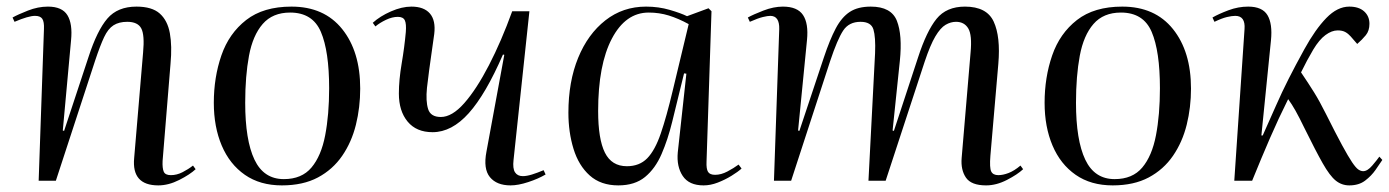

<svg xmlns="http://www.w3.org/2000/svg" viewBox="-20 -547 4203 581"><path d="M572 -35Q555 -19 522.5 -2.5Q490 14 459 14Q378 14 386 -69L413 -388Q418 -441 407.5 -461Q397 -481 365 -481Q340 -481 323.5 -470.5Q307 -460 295 -434.5Q283 -409 268 -364L149 0H97L113 -459Q114 -481 108 -490Q102 -499 86 -499Q66 -499 24 -481L18 -494Q34 -503 64.5 -515Q95 -527 125 -527Q168 -527 184 -501Q200 -475 195 -425L170 -152L174 -151L248 -375Q274 -455 305 -491Q336 -527 393 -527Q440 -527 463.5 -506Q487 -485 494 -446.5Q501 -408 496 -354L472 -60Q471 -38 475.5 -27.5Q480 -17 497 -17Q515 -17 532.5 -26Q550 -35 564 -46Z M833 14Q767 14 721 -18Q675 -50 651 -106.5Q627 -163 627 -236Q627 -313 650 -379.5Q673 -446 725 -486.5Q777 -527 862 -527Q961 -527 1015.5 -459Q1070 -391 1070 -279Q1070 -222 1057 -169.5Q1044 -117 1015.5 -75.5Q987 -34 942 -10Q897 14 833 14ZM839 -5Q893 -5 922.5 -40Q952 -75 964 -137.5Q976 -200 976 -280Q976 -392 951 -450.5Q926 -509 858 -509Q805 -509 775 -474.5Q745 -440 733.5 -378.5Q722 -317 722 -236Q722 -123 750 -64Q778 -5 839 -5Z M1108 -478Q1130 -498 1163 -512.5Q1196 -527 1225 -527Q1263 -527 1281 -506Q1299 -485 1294 -444Q1290 -413 1284.5 -376.5Q1279 -340 1272 -281Q1268 -241 1275.5 -217Q1283 -193 1314 -193Q1348 -193 1385 -235Q1422 -277 1459.5 -349.5Q1497 -422 1530 -513H1582L1534 -63Q1531 -37 1538.5 -25.5Q1546 -14 1562 -14Q1574 -14 1590 -19Q1606 -24 1625 -32L1631 -19Q1609 -6 1578.5 4Q1548 14 1525 14Q1483 14 1462.5 -11Q1442 -36 1452 -88L1506 -381L1502 -382Q1450 -262 1398.5 -204.5Q1347 -147 1289 -147Q1240 -147 1213.5 -179Q1187 -211 1187 -264Q1187 -305 1195.5 -355Q1204 -405 1208 -450Q1210 -475 1205 -485.5Q1200 -496 1184 -496Q1167 -496 1148 -487Q1129 -478 1116 -467Z M2118 -58Q2117 -36 2122.5 -27Q2128 -18 2144 -18Q2162 -18 2181 -28Q2200 -38 2215 -49L2224 -37Q2213 -27 2193.5 -15Q2174 -3 2152 5.5Q2130 14 2109 14Q2065 14 2046 -14.5Q2027 -43 2031 -86L2057 -324L2050 -325L2014 -178Q2001 -125 1982 -81Q1963 -37 1932 -11.5Q1901 14 1851 14Q1798 14 1764.5 -16Q1731 -46 1715.5 -96.5Q1700 -147 1700 -206Q1700 -300 1729.5 -372Q1759 -444 1812 -485.5Q1865 -527 1935 -527Q1973 -527 2007 -517Q2041 -507 2059 -498L2124 -522L2133 -513ZM1877 -44Q1915 -44 1938.5 -68Q1962 -92 1979.5 -143Q1997 -194 2016 -274L2064 -474Q2033 -491 2004 -500Q1975 -509 1943 -509Q1873 -509 1831.5 -430Q1790 -351 1790 -211Q1790 -126 1810.5 -85Q1831 -44 1877 -44Z M2628 -386Q2630 -435 2623 -458Q2616 -481 2584 -481Q2549 -481 2531.5 -454.5Q2514 -428 2492 -362L2374 0H2322L2338 -459Q2339 -499 2311 -499Q2303 -499 2288.5 -495.5Q2274 -492 2249 -481L2243 -494Q2259 -503 2290 -515Q2321 -527 2349 -527Q2393 -527 2410 -501.5Q2427 -476 2422 -426L2395 -152L2399 -151L2473 -373Q2491 -427 2509 -461Q2527 -495 2551.5 -511Q2576 -527 2615 -527Q2677 -527 2694 -484Q2711 -441 2703 -363L2681 -152L2685 -151L2758 -373Q2784 -453 2814 -490Q2844 -527 2900 -527Q2966 -527 2987 -481.5Q3008 -436 3001 -354L2977 -76Q2974 -39 2979.5 -28Q2985 -17 3001 -17Q3015 -17 3032 -23.5Q3049 -30 3068 -46L3076 -35Q3059 -19 3027 -2.5Q2995 14 2964 14Q2919 14 2903 -9.5Q2887 -33 2890 -69L2917 -388Q2922 -441 2910 -461Q2898 -481 2873 -481Q2857 -481 2841.5 -472Q2826 -463 2810.5 -437Q2795 -411 2778 -360L2660 0H2608Z M3347 14Q3281 14 3235 -18Q3189 -50 3165 -106.5Q3141 -163 3141 -236Q3141 -313 3164 -379.5Q3187 -446 3239 -486.5Q3291 -527 3376 -527Q3475 -527 3529.5 -459Q3584 -391 3584 -279Q3584 -222 3571 -169.5Q3558 -117 3529.5 -75.5Q3501 -34 3456 -10Q3411 14 3347 14ZM3353 -5Q3407 -5 3436.5 -40Q3466 -75 3478 -137.5Q3490 -200 3490 -280Q3490 -392 3465 -450.5Q3440 -509 3372 -509Q3319 -509 3289 -474.5Q3259 -440 3247.5 -378.5Q3236 -317 3236 -236Q3236 -123 3264 -64Q3292 -5 3353 -5Z M3797 -137H3801Q3823 -186 3841 -227Q3859 -268 3879.5 -308.5Q3900 -349 3927 -398Q3960 -458 3993.5 -492.5Q4027 -527 4063 -527Q4092 -527 4108 -512.5Q4124 -498 4124 -475Q4124 -454 4113 -440.5Q4102 -427 4087 -414L4067 -437Q4060 -445 4051 -450Q4042 -455 4028 -455Q4010 -455 3991 -441Q3972 -427 3954 -397Q3935 -365 3917 -328Q3940 -294 3956.5 -267.5Q3973 -241 3992 -203Q4022 -143 4041 -108Q4060 -73 4071.5 -56Q4083 -39 4090.5 -34Q4098 -29 4105 -29Q4118 -29 4132.5 -46Q4147 -63 4154 -73L4163 -63Q4155 -51 4142.5 -33Q4130 -15 4111 -0.5Q4092 14 4063 14Q4040 14 4022 -0.5Q4004 -15 3982.5 -53Q3961 -91 3927 -160Q3911 -193 3900 -212.5Q3889 -232 3878 -247Q3849 -189 3823 -129Q3797 -69 3769 0H3715L3746 -459Q3749 -499 3718 -499Q3708 -499 3693 -495.5Q3678 -492 3655 -481L3649 -494Q3668 -505 3697.5 -516Q3727 -527 3757 -527Q3800 -527 3815.5 -501Q3831 -475 3826 -425Z"/></svg>

Font: Literata 72pt
Style: Italic
Weight: 400
Italic angle: -2°
Designer: Latin by Veronika Burian and Jose Scaglione. Greek by Irene Vlachou. Cyrillic by Vera Evstafieva
Foundry: TypeTogether
Version: Version 3.002